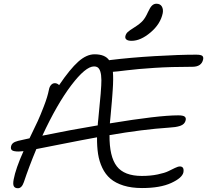

<svg xmlns="http://www.w3.org/2000/svg" viewBox="-20 -1001 1109 1029"><path d="M685.1 -782.2Q666.5 -782.2 658 -788.8Q649.4 -795.4 651.9 -807.1Q654.8 -820.3 664.6 -829.3Q674.3 -838.4 701.2 -855Q731.9 -874.5 745.8 -890.6Q759.8 -906.7 772.9 -936Q784.7 -961.9 794.9 -971.4Q805.2 -981 817.9 -981Q838.9 -981 847.4 -966.1Q856 -951.2 852.1 -930.2Q840.3 -872.6 787.1 -827.4Q733.9 -782.2 685.1 -782.2ZM76.2 7.8Q60.1 7.8 54.2 -2.7Q48.3 -13.2 53.2 -39.1Q64 -97.7 106 -190.9Q83.5 -189 80.1 -189Q54.7 -189 45.4 -195.1Q36.1 -201.2 39.1 -215.8Q41.5 -227.1 49.8 -234.1Q58.1 -241.2 77.1 -246.1Q87.4 -248.5 108.6 -253.2Q129.9 -257.8 138.2 -259.8Q169.9 -325.2 182.9 -353.3Q195.8 -381.3 215.3 -431.9Q234.9 -482.4 242.2 -520Q245.1 -536.1 253.7 -545.7Q262.2 -555.2 273.9 -555.2Q286.6 -555.2 296.9 -544.9Q355.5 -631.3 399.7 -670.7Q443.8 -710 486.8 -710Q543 -710 564.9 -678.2L570.8 -679.2Q677.2 -692.4 808.8 -700.2Q940.4 -708 1030.8 -708Q1055.7 -708 1063.5 -702.1Q1071.3 -696.3 1068.8 -683.1Q1060.5 -643.1 1011.2 -643.1Q896.5 -643.1 806.4 -637.2Q716.3 -631.3 658 -624Q599.6 -616.7 585 -616.2Q585.9 -606.9 586.2 -595.2Q586.4 -583.5 586.4 -573.5Q586.4 -563.5 585.7 -547.1Q585 -530.8 584.2 -520.8Q583.5 -510.7 582 -489.5Q580.6 -468.3 579.6 -458.5Q578.6 -448.7 576.4 -422.6Q574.2 -396.5 573.2 -386.2Q570.3 -361.3 568.8 -339.8Q829.1 -382.8 935.1 -382.8Q960.9 -382.8 969.5 -376.2Q978 -369.6 975.1 -356.9Q973.1 -346.2 965.6 -338.4Q958 -330.6 945.6 -326.4Q933.1 -322.3 918.5 -320.1Q903.8 -317.9 884.8 -316.9Q745.1 -307.6 566.9 -276.9Q565.9 -162.1 605.7 -110.1Q645.5 -58.1 740.2 -58.1Q787.6 -58.1 825.4 -66.2Q863.3 -74.2 882.1 -83.5Q900.9 -92.8 917.5 -100.8Q934.1 -108.9 943.8 -108.9Q968.3 -108.9 962.9 -77.1Q956.5 -47.4 897.5 -20.3Q838.4 6.8 741.2 6.8Q684.6 6.8 641.8 -6.6Q599.1 -20 572 -43.2Q544.9 -66.4 528.3 -101.3Q511.7 -136.2 505.6 -175.8Q499.5 -215.3 500 -265.1Q424.3 -251.5 307.9 -228.3Q191.4 -205.1 174.8 -202.1Q135.3 -107.4 107.9 -24.9Q96.7 7.8 76.2 7.8ZM483.9 -645Q438.5 -645 361.6 -543.5Q284.7 -441.9 207 -273.9Q362.3 -305.7 503.9 -329.1Q503.9 -334 504.4 -339.6Q504.9 -345.2 505.6 -352.1Q506.3 -358.9 506.8 -362.8Q523.9 -528.8 523.4 -571.3Q522.9 -630.4 500.5 -641.6Q493.7 -645 483.9 -645Z"/></svg>

Font: Shantell Sans Irregular
Style: Italic
Weight: 300
Italic angle: -11.31°
Designer: Stephen Nixon, Anya Danilova, Shantell Martin
Foundry: Arrow Type
Version: Version 1.006;[9816181b4]